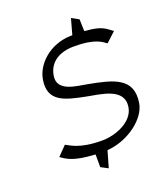

<svg xmlns="http://www.w3.org/2000/svg" viewBox="-141 -765 815 955"><g transform="rotate(-20 267.0 -287.5)"><path d="M112 -430C94 -319 178 -299 284 -278C360 -263 481 -254 465 -156C453 -82 357 -45 286 -45C162 -45 123 -81 104 -89L57 -41C89 -17 124 2 221 8L231 9V76L269 96L294 9L303 8C411 -3 510 -81 522 -157C543 -287 440 -309 314 -333C256 -344 156 -350 169 -430C180 -500 238 -534 316 -533C434 -533 461 -499 476 -490L527 -537C495 -560 479 -580 397 -586L388 -587L386 -650L348 -671L325 -588H314C203 -584 124 -507 112 -430Z"/></g></svg>

Font: Charger Sport
Style: ExLitExtObl
Weight: 200
Designer: Jasper
Foundry: Cannot Into Space Fonts
Version: Version 1.1